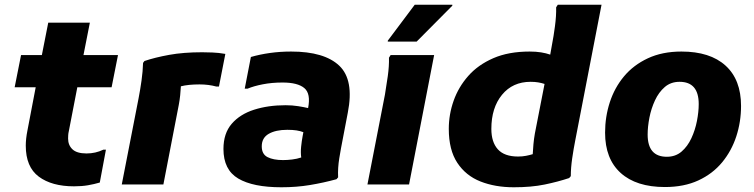

<svg xmlns="http://www.w3.org/2000/svg" viewBox="-20 -780 3189 812"><path d="M293 8Q199 8 144 -33Q89 -74 89 -164Q89 -193 96 -228L131 -411H42L69 -547H157L184 -684H360L333 -547H479L452 -411H307L271 -225Q269 -217 268.5 -208.5Q268 -200 268 -194Q268 -166 286.5 -148.5Q305 -131 346 -131Q384 -131 417 -147H428L402 -8Q378 -1 352 3.5Q326 8 293 8Z M566 -364Q573 -400 578.5 -439Q584 -478 585 -514L591 -522Q635 -537 695.5 -548Q756 -559 835 -559Q851 -559 878 -558Q905 -557 933 -552L906 -414H895Q862 -423 824 -423Q776 -423 745 -415Q744 -397 742 -377Q740 -357 736 -336L671 0H495Z M1170 12Q1050 12 987.5 -25Q925 -62 925 -150Q925 -216 960 -256.5Q995 -297 1054.5 -316Q1114 -335 1188 -335Q1216 -335 1241 -331Q1266 -327 1283 -323Q1295 -384 1267 -407.5Q1239 -431 1175 -431Q1130 -431 1091.5 -423.5Q1053 -416 1027 -405H1015L1041 -539Q1079 -550 1122 -556Q1165 -562 1211 -562Q1352 -562 1415 -502Q1478 -442 1451 -304L1430 -194Q1422 -154 1415 -111.5Q1408 -69 1410 -30L1403 -22Q1348 -7 1291 2.5Q1234 12 1170 12ZM1087 -161Q1087 -128 1111.5 -115.5Q1136 -103 1177 -103Q1195 -103 1215.5 -105.5Q1236 -108 1254 -114Q1251 -135 1253.5 -159.5Q1256 -184 1260 -205L1263 -221Q1250 -226 1234 -228.5Q1218 -231 1195 -231Q1146 -231 1116.5 -214Q1087 -197 1087 -161Z M1534 0 1608 -380Q1614 -415 1620 -458Q1626 -501 1625 -536L1632 -547H1816L1710 0ZM1620 -604V-608L1734 -760H1893V-756L1742 -604Z M2387 -27Q2339 -11 2283 0.5Q2227 12 2153 12Q2074 12 2012 -12.5Q1950 -37 1914 -91.5Q1878 -146 1878 -235Q1878 -296 1898.5 -354Q1919 -412 1960.5 -459Q2002 -506 2066.5 -534Q2131 -562 2220 -562Q2247 -562 2268.5 -558.5Q2290 -555 2307 -549L2315 -594Q2321 -624 2327 -669Q2333 -714 2332 -749L2339 -760H2524L2413 -187Q2406 -152 2400 -111Q2394 -70 2394 -35ZM2058 -235Q2058 -179 2085.5 -148.5Q2113 -118 2171 -118Q2189 -118 2204.5 -121Q2220 -124 2233 -128Q2234 -148 2236 -170Q2238 -192 2242 -215L2283 -425Q2271 -429 2256.5 -431.5Q2242 -434 2224 -434Q2148 -434 2103 -379Q2058 -324 2058 -235Z M2539 -219Q2539 -286 2559 -347.5Q2579 -409 2619 -457Q2659 -505 2720 -533.5Q2781 -562 2862 -562Q2983 -562 3048.5 -502.5Q3114 -443 3114 -332Q3114 -265 3094 -203.5Q3074 -142 3034 -93.5Q2994 -45 2933.5 -17Q2873 11 2792 11Q2671 11 2605 -48.5Q2539 -108 2539 -219ZM2719 -211Q2719 -117 2800 -117Q2837 -117 2862.5 -139Q2888 -161 2904 -195.5Q2920 -230 2927.5 -268.5Q2935 -307 2935 -340Q2935 -434 2854 -434Q2817 -434 2791.5 -412Q2766 -390 2750 -355.5Q2734 -321 2726.5 -282.5Q2719 -244 2719 -211Z"/></svg>

Font: Kufam
Style: Bold Italic
Weight: 700
Italic angle: -11°
Designer: Artur Schmal
Foundry: Original Type
Version: Version 1.301; ttfautohint (v1.8.3)